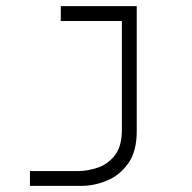

<svg xmlns="http://www.w3.org/2000/svg" viewBox="-20 -606 626 626"><path d="M77.6 0V-48.3H234.9Q265.1 -48.3 298.3 -59.3Q331.5 -70.3 354.5 -99.6Q377.4 -128.9 377.4 -183.6V-537.6H178.2V-585.9H425.8V-177.7Q425.8 -111.8 397.9 -73Q370.1 -34.2 328.6 -17.1Q287.1 0 245.6 0Z"/></svg>

Font: Cascadia Code ExtraLight
Style: Regular
Weight: 200
Monospace: yes
Designer: Aaron Bell
Foundry: Saja Typeworks
Version: Version 2407.024; ttfautohint (v1.8.4)